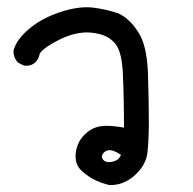

<svg xmlns="http://www.w3.org/2000/svg" viewBox="-20 -324 540 536"><path d="M282.7 191.9Q263.2 187 245.6 178.7Q228 170.4 209.5 154.3Q188 135.7 191.4 104Q194.8 73.7 214.8 53.2Q234.4 32.7 261.2 28.3Q283.2 24.9 326.2 32.2Q326.2 11.7 325.9 -6.8Q325.7 -25.4 325.4 -41.7Q325.2 -58.1 324.7 -72.8Q324.2 -87.4 323.7 -100.1Q323.2 -112.8 322.8 -124Q319.3 -179.2 303.2 -200.2Q287.1 -220.7 261.2 -228Q233.4 -235.4 210 -232.9Q186 -230.5 160.6 -220.2Q134.8 -209 111.8 -193.8Q106.4 -189.9 102.1 -186.3Q97.7 -182.6 95.5 -180.2Q93.3 -177.7 92 -176Q90.8 -174.3 90.8 -173.3Q89.4 -167 86.7 -161.4Q84 -155.8 79.6 -150.9L79.1 -150.4L78.6 -149.9Q66.9 -139.2 49.3 -140.6H47.4L45.4 -141.6L31.7 -148.4L30.3 -149.4L28.8 -150.9Q17.6 -163.1 17.6 -181.6V-183.1L18.1 -184.1Q26.4 -214.4 62 -244.1Q96.7 -273.4 148.9 -290.5Q201.2 -307.6 240.2 -302.7Q258.8 -300.3 275.1 -296.6Q291.5 -293 305.7 -288.1Q309.6 -287.1 313 -285.4Q316.4 -283.7 319.6 -281.7Q322.8 -279.8 326.2 -277.6Q329.6 -275.4 332.8 -272.7Q335.9 -270 339.1 -267.1Q342.3 -264.2 345.5 -261Q348.6 -257.8 351.6 -254.2Q354.5 -250.5 357.4 -246.6Q360.4 -242.7 363.3 -238.3Q377.4 -218.8 384.5 -188.7Q391.6 -158.7 393.1 -118.2Q395.5 -39.1 395.5 15.6Q395.5 26.9 395.3 36.9Q395 46.9 394.8 55.9Q394.5 64.9 394 73.2Q393.6 81.5 392.8 88.9Q392.1 96.2 391.6 102.5Q387.2 137.7 355.5 166Q323.7 194.3 284.7 192.4H283.7ZM309.1 121.1Q311.5 118.7 313.7 115.5Q315.9 112.3 317.9 108.4Q298.8 95.7 287.1 95.2Q275.9 94.7 268.6 103.5Q262.2 110.8 266.1 119.1Q270 127.4 281.7 128.4Q288.6 128.9 295.2 127.2Q301.8 125.5 309.1 121.1Z"/></svg>

Font: NaikaiFont
Style: Bold
Weight: 700
Version: Version 1.89